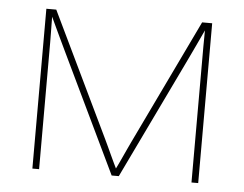

<svg xmlns="http://www.w3.org/2000/svg" viewBox="-44 -588 815 641"><g transform="rotate(5 364.0 -268.0)"><path d="M86.4 0V-535.6H119.6L320.8 -117.2Q326.7 -105 332.5 -92.3Q338.4 -79.6 344.2 -66.9Q350.1 -54.2 356 -41.7Q361.8 -29.3 368.2 -16.6H360.4Q366.7 -29.3 372.6 -41.7Q378.4 -54.2 384.3 -66.9Q390.1 -79.6 396 -92.3Q401.9 -105 407.7 -117.2L608.4 -535.6H642.1V0H619.6V-395Q619.6 -410.2 619.6 -425.5Q619.6 -440.9 619.6 -456.1Q619.6 -471.2 619.9 -486.6Q620.1 -502 620.1 -517.1H623.5Q614.3 -497.1 604.7 -476.8Q595.2 -456.5 585.7 -436.5Q576.2 -416.5 566.4 -396L376 0H352.1L162.1 -396Q152.3 -416.5 142.8 -436.5Q133.3 -456.5 123.8 -476.8Q114.3 -497.1 105 -517.1H107.9Q107.9 -502 108.2 -486.6Q108.4 -471.2 108.6 -456.1Q108.9 -440.9 108.9 -425.5Q108.9 -410.2 108.9 -395V0Z"/></g></svg>

Font: Inter 20pt Thin
Style: Regular
Weight: 250
Version: Version 4.001;git-66647c0bb